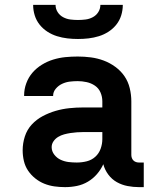

<svg xmlns="http://www.w3.org/2000/svg" viewBox="-20 -760 640 788"><path d="M247 8Q225 8 203.5 5Q182 2 162 -6Q142 -14 124.5 -28Q107 -42 95 -60Q83 -78 78 -99.5Q73 -121 73 -143Q73 -172 82 -200Q91 -228 110.5 -249Q130 -270 155.5 -283.5Q181 -297 208.5 -305Q236 -313 264.5 -316Q293 -319 322 -319H400V-344Q400 -363 392.5 -380.5Q385 -398 369.5 -408.5Q354 -419 335.5 -423Q317 -427 299 -427Q282 -427 266 -425Q250 -423 235 -416Q220 -409 209 -396Q198 -383 198 -367V-366H79V-369Q79 -394 88 -418.5Q97 -443 113.5 -462Q130 -481 152 -494.5Q174 -508 198.5 -515.5Q223 -523 248 -525.5Q273 -528 299 -528Q326 -528 353 -524.5Q380 -521 405.5 -511.5Q431 -502 453.5 -485.5Q476 -469 491 -447Q506 -425 512.5 -398Q519 -371 519 -344V-124Q519 -118 521 -112Q523 -106 527.5 -101.5Q532 -97 538 -95Q544 -93 550 -93H570V8H550Q527 8 503.5 3.5Q480 -1 459.5 -12.5Q439 -24 424.5 -43.5Q410 -63 404 -86Q394 -64 378 -45.5Q362 -27 341 -14.5Q320 -2 296 3Q272 8 247 8ZM295 -93Q316 -93 336 -98Q356 -103 371 -116.5Q386 -130 393 -149.5Q400 -169 400 -189V-218H322Q309 -218 295.5 -217Q282 -216 269 -214Q256 -212 243 -208.5Q230 -205 218.5 -198Q207 -191 199.5 -180Q192 -169 192 -156Q192 -139 203 -125Q214 -111 229.5 -104Q245 -97 261.5 -95Q278 -93 295 -93ZM300 -600Q278 -600 256.5 -602.5Q235 -605 214 -611.5Q193 -618 174.5 -630Q156 -642 142.5 -659Q129 -676 122.5 -697Q116 -718 116 -740H208Q208 -724 216.5 -710.5Q225 -697 239 -689.5Q253 -682 268.5 -680Q284 -678 300 -678Q316 -678 331.5 -680Q347 -682 361 -689.5Q375 -697 383.5 -710.5Q392 -724 392 -740H484Q484 -718 477.5 -697Q471 -676 457.5 -659Q444 -642 425.5 -630Q407 -618 386 -611.5Q365 -605 343.5 -602.5Q322 -600 300 -600Z"/></svg>

Font: R Plex Mono
Style: Bold
Weight: 700
Monospace: yes
Designer: Belleve Invis
Foundry: Belleve Invis
Version: Version 31.8.0